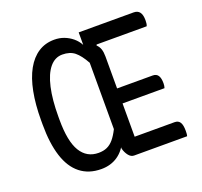

<svg xmlns="http://www.w3.org/2000/svg" viewBox="-124 -849 1048 998"><g transform="rotate(-20 400.0 -350.0)"><path d="M272 -708Q301 -708 326 -698.5Q351 -689 371.5 -672Q392 -655 405 -631V-700H709Q731 -700 742 -685.5Q753 -671 753 -641Q753 -632 752 -623.5Q751 -615 748 -609H444L405 -532Q379 -579 353 -600Q327 -621 285 -621Q244 -621 215 -586Q186 -551 171 -484.5Q156 -418 156 -325V-307Q156 -188 190 -132Q224 -76 289 -76Q316 -76 336 -85Q356 -94 372.5 -113.5Q389 -133 405 -165Q405 -222 405 -278.5Q405 -335 405 -392.5Q405 -450 405 -507Q405 -564 405 -622H476L469 -604Q482 -592 487.5 -575.5Q493 -559 493 -535Q493 -480 493 -424.5Q493 -369 493 -313.5Q493 -258 493 -202Q493 -146 493 -91H714Q734 -91 743.5 -76.5Q753 -62 753 -30Q753 -22 752.5 -14Q752 -6 750 0H457Q440 0 427 -16.5Q414 -33 408 -56V-99L425 -96Q404 -45 365 -18.5Q326 8 274 8Q205 8 158 -29Q111 -66 88 -138Q65 -210 65 -314V-338Q65 -425 78.5 -494Q92 -563 118.5 -610.5Q145 -658 183.5 -683Q222 -708 272 -708ZM462 -358H690Q710 -358 719.5 -344Q729 -330 729 -301Q729 -293 728 -287Q727 -281 725 -275H462Z"/></g></svg>

Font: Recursive Casual
Style: Regular
Weight: 400
Version: Version 1.047